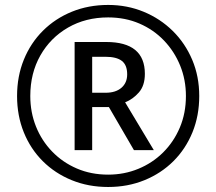

<svg xmlns="http://www.w3.org/2000/svg" viewBox="-20 -744 872 774"><path d="M416 9.8Q336.4 9.8 269.3 -17.6Q202.1 -44.9 152.6 -94.2Q103 -143.6 75.9 -210.7Q48.8 -277.8 48.8 -356.9Q48.8 -436.5 76.2 -503.7Q103.5 -570.8 153.1 -620.1Q202.6 -669.4 269.8 -696.8Q336.9 -724.1 416 -724.1Q492.7 -724.1 559.3 -696.5Q626 -668.9 676.3 -619.4Q726.6 -569.8 754.9 -502.9Q783.2 -436 783.2 -356.9Q783.2 -277.8 755.9 -210.7Q728.5 -143.6 679 -94.2Q629.4 -44.9 562.3 -17.6Q495.1 9.8 416 9.8ZM416 -40Q481 -40 537.8 -63.5Q594.7 -86.9 637.7 -129.6Q680.7 -172.4 705.1 -230.2Q729.5 -288.1 729.5 -356.9Q729.5 -422.4 706.3 -479.5Q683.1 -536.6 641.1 -580.6Q599.1 -624.5 541.7 -649.2Q484.4 -673.8 416 -673.8Q325.2 -673.8 254.2 -632.8Q183.1 -591.8 142.6 -520.3Q102.1 -448.7 102.1 -356.9Q102.1 -291.5 125 -234.1Q147.9 -176.8 190.2 -133.1Q232.4 -89.4 289.8 -64.7Q347.2 -40 416 -40ZM280.8 -138.7V-574.7H408.2Q564 -574.7 564 -446.3Q564 -398.9 539.8 -371.3Q515.6 -343.8 484.4 -331.5L600.1 -138.7H520L418.9 -312.5H351.6V-138.7ZM351.6 -370.1H405.8Q446.3 -370.1 469.5 -390.1Q492.7 -410.2 492.7 -444.3Q492.7 -481.9 471.2 -498.5Q449.7 -515.1 404.8 -515.1H351.6Z"/></svg>

Font: Open Sans
Style: Italic
Weight: 400
Italic angle: -12°
Designer: Monotype Design Team
Foundry: Monotype Imaging Inc.
Version: Version 3.000; ttfautohint (v1.8.4)